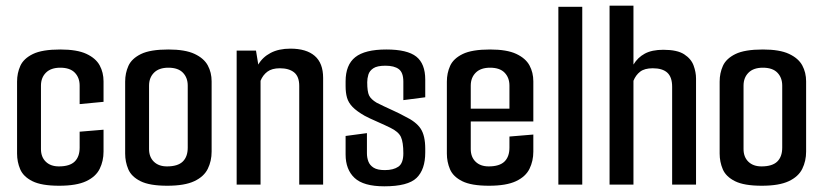

<svg xmlns="http://www.w3.org/2000/svg" viewBox="-20 -649 2894 675"><path d="M188 4Q126 4 94 -12Q62 -28 51 -54Q40 -80 40 -109V-362Q40 -392 51.5 -417.5Q63 -443 95.5 -459Q128 -475 192 -475Q251 -475 284 -459.5Q317 -444 330.5 -419Q344 -394 344 -363V-291L260 -283V-348Q260 -376 243 -393.5Q226 -411 192 -411Q159 -411 141.5 -393.5Q124 -376 124 -348V-125Q124 -97 141 -80.5Q158 -64 187 -64Q225 -64 242.5 -81Q260 -98 260 -130V-186L344 -193V-116Q344 -83 330.5 -55.5Q317 -28 283 -12Q249 4 188 4Z M568 4Q506 4 474 -12Q442 -28 431 -54Q420 -80 420 -109V-362Q420 -392 431.5 -417.5Q443 -443 475.5 -459Q508 -475 572 -475Q631 -475 664 -459.5Q697 -444 710.5 -419Q724 -394 724 -363V-116Q724 -83 710.5 -55.5Q697 -28 663 -12Q629 4 568 4ZM567 -64Q605 -64 622.5 -81Q640 -98 640 -130V-348Q640 -376 623 -393.5Q606 -411 572 -411Q539 -411 521.5 -393.5Q504 -376 504 -348V-125Q504 -97 521 -80.5Q538 -64 567 -64Z M812 -471H880L888 -422Q903 -448 931.5 -463Q960 -478 1001 -478Q1057 -478 1086.5 -452.5Q1116 -427 1116 -375V0H1032V-347Q1032 -380 1014 -394.5Q996 -409 964 -409Q936 -409 920 -397Q904 -385 896 -365V0H812Z M1331 6Q1258 6 1226.5 -23.5Q1195 -53 1195 -106V-171L1270 -181V-110Q1270 -95 1275 -81.5Q1280 -68 1293.5 -59.5Q1307 -51 1333 -51Q1363 -51 1380.5 -63Q1398 -75 1398 -110Q1398 -149 1389.5 -167.5Q1381 -186 1352 -200Q1344 -204 1332 -209.5Q1320 -215 1306.5 -221Q1293 -227 1281 -232.5Q1269 -238 1262 -242Q1234 -258 1219.5 -273Q1205 -288 1200 -305.5Q1195 -323 1195 -346V-363Q1195 -421 1229 -448Q1263 -475 1338 -475Q1412 -475 1443.5 -450Q1475 -425 1475 -369V-307L1398 -297V-362Q1398 -394 1382 -406Q1366 -418 1335 -418Q1306 -418 1292.5 -409Q1279 -400 1275 -386.5Q1271 -373 1271 -360Q1271 -327 1277.5 -313.5Q1284 -300 1304 -288Q1314 -283 1329.5 -275.5Q1345 -268 1364 -259.5Q1383 -251 1403 -240Q1443 -221 1459 -196.5Q1475 -172 1475 -126V-113Q1475 -53 1444.5 -23.5Q1414 6 1331 6Z M1699 4Q1637 4 1605 -12Q1573 -28 1562 -54Q1551 -80 1551 -109V-362Q1551 -392 1562.5 -417.5Q1574 -443 1606.5 -459Q1639 -475 1703 -475Q1762 -475 1795 -459.5Q1828 -444 1841.5 -419Q1855 -394 1855 -363V-261L1771 -256V-348Q1771 -376 1754 -393.5Q1737 -411 1703 -411Q1670 -411 1652.5 -393.5Q1635 -376 1635 -348V-125Q1635 -97 1652 -80.5Q1669 -64 1698 -64Q1736 -64 1753.5 -81Q1771 -98 1771 -130V-169L1855 -176V-116Q1855 -83 1841.5 -55.5Q1828 -28 1794 -12Q1760 4 1699 4ZM1562 -222V-267H1855V-222Z M1943 -625H2027V0H1943Z M2123 -629H2207V-422Q2222 -447 2247 -460.5Q2272 -474 2312 -474Q2361 -474 2385.5 -458Q2410 -442 2418.5 -418.5Q2427 -395 2427 -373V0H2343V-344Q2343 -378 2326 -393.5Q2309 -409 2275 -409Q2246 -409 2230.5 -397Q2215 -385 2207 -365V0H2123Z M2658 4Q2596 4 2564 -12Q2532 -28 2521 -54Q2510 -80 2510 -109V-362Q2510 -392 2521.5 -417.5Q2533 -443 2565.5 -459Q2598 -475 2662 -475Q2721 -475 2754 -459.5Q2787 -444 2800.5 -419Q2814 -394 2814 -363V-116Q2814 -83 2800.5 -55.5Q2787 -28 2753 -12Q2719 4 2658 4ZM2657 -64Q2695 -64 2712.5 -81Q2730 -98 2730 -130V-348Q2730 -376 2713 -393.5Q2696 -411 2662 -411Q2629 -411 2611.5 -393.5Q2594 -376 2594 -348V-125Q2594 -97 2611 -80.5Q2628 -64 2657 -64Z"/></svg>

Font: Smooch Sans Thin SemiBold
Style: Regular
Weight: 600
Version: Version 1.010